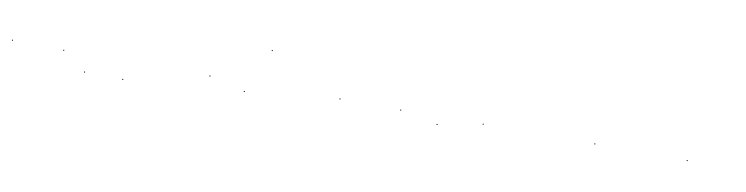

<svg xmlns="http://www.w3.org/2000/svg" viewBox="-19 -599 3717 957"><g transform="rotate(10 1839.5 -121.0)"><path d="M20 -80V-85H25V-80Z M280 -75V-80H285V-75ZM401 14V9H406V14ZM595 17V12H600V17Z M1020 -75V-80H1025V-75ZM1304 -254V-259H1309V-254ZM1202 -29V-34H1207V-29Z M1678 -75V-80H1683V-75Z M1986 -73V-78H1991V-73ZM2177 -34V-39H2182V-34Z M2403 -75V-80H2408V-75Z M2968 -75V-80H2973V-75Z M3436 -73V-78H3441V-73Z"/></g></svg>

Font: FRB American Cursive Just Beginnings
Style: Italic
Weight: 400
Italic angle: -25°
Version: Version 2.0;Modular Font Editor K font №1